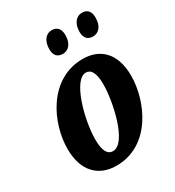

<svg xmlns="http://www.w3.org/2000/svg" viewBox="-183 -858 888 975"><g transform="rotate(-30 261.5 -370.5)"><path d="M438 -618C465 -618 496 -638 496 -696C496 -734 477 -751 448 -751C412 -751 389 -719 389 -672C389 -635 408 -618 438 -618ZM261 -618C288 -618 319 -638 319 -696C319 -734 299 -751 271 -751C234 -751 212 -719 212 -672C212 -635 231 -618 261 -618ZM213 10C414 10 505 -203 505 -349C505 -488 429 -546 334 -546C136 -546 39 -340 39 -188C39 -56 110 10 213 10ZM234 -63C204 -63 185 -91 185 -158C185 -273 240 -478 313 -478C342 -478 361 -450 361 -383C361 -280 314 -63 234 -63Z"/></g></svg>

Font: Noto Serif Condensed Extra
Style: Italic
Weight: 800
Width: 3
Italic angle: -12°
Designer: Monotype Design Team
Foundry: Monotype Imaging Inc.
Version: Version 1.901